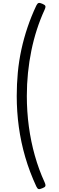

<svg xmlns="http://www.w3.org/2000/svg" viewBox="-20 -1230 408 1331"><path d="M289 -1162Q259 -1097 236 -1026Q213 -955 197.5 -879.5Q182 -804 174 -725Q166 -646 166 -565Q166 -457 180 -353Q194 -249 221.5 -151.5Q249 -54 289 33Q298 53 294 61Q290 69 273 75Q255 83 247 80.5Q239 78 232 63Q185 -38 155 -141Q125 -244 110.5 -350Q96 -456 96 -565Q96 -647 103.5 -727Q111 -807 128 -885.5Q145 -964 171 -1041Q197 -1118 232 -1192Q239 -1206 247 -1209Q255 -1212 273 -1204Q290 -1197 294 -1189.5Q298 -1182 289 -1162Z"/></svg>

Font: Playwrite BR Light
Style: Regular
Weight: 300
Version: Version 1.003